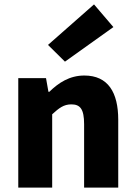

<svg xmlns="http://www.w3.org/2000/svg" viewBox="-20 -852 615 872"><path d="M63 0H217V-333C248 -361 269 -378 304 -378C344 -378 362 -357 362 -288V0H517V-308C517 -432 471 -509 363 -509C295 -509 245 -475 204 -435H200L189 -497H63ZM275 -572 495 -729 407 -832 198 -648Z"/></svg>

Font: Source Sans Pro
Style: Bold
Weight: 700
Designer: Paul D. Hunt
Foundry: Adobe Systems Incorporated
Version: Version 3.006;hotconv 1.0.111;makeotfexe 2.5.65597